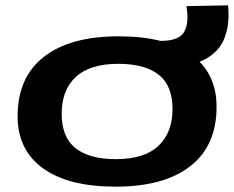

<svg xmlns="http://www.w3.org/2000/svg" viewBox="-20 -689 876 719"><path d="M413 10Q237 10 142 -58Q47 -126 46 -251Q45 -398 143.5 -475.5Q242 -553 424 -553Q601 -553 695.5 -485Q790 -417 791 -292Q792 -145 693.5 -67.5Q595 10 413 10ZM414 -93Q520 -93 573 -142.5Q626 -192 626 -281Q626 -369 574 -409.5Q522 -450 423 -450Q317 -450 264 -401Q211 -352 211 -263Q211 -175 263 -134Q315 -93 414 -93ZM566 -440 555 -536H584Q650 -536 669.5 -569.5Q689 -603 678 -666L834 -669Q841 -600 821.5 -548.5Q802 -497 750.5 -468.5Q699 -440 611 -440Z"/></svg>

Font: Georama ExtraExtended SemiBold
Style: Italic
Weight: 600
Width: 8
Italic angle: -9°
Designer: Jean-Baptiste Levee
Foundry: Production Type
Version: Version 1.000